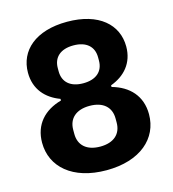

<svg xmlns="http://www.w3.org/2000/svg" viewBox="-108 -800 815 902"><g transform="rotate(-15 300.0 -349.0)"><path d="M300 12C465 12 560 -74 560 -191C560 -280 506 -337 423 -360V-368C491 -393 539 -445 539 -526C539 -633 454 -710 300 -710C146 -710 61 -633 61 -526C61 -445 109 -393 177 -368V-360C94 -337 40 -280 40 -191C40 -74 135 12 300 12ZM300 -411C237 -411 202 -443 202 -495V-511C202 -563 237 -595 300 -595C363 -595 398 -563 398 -511V-495C398 -443 363 -411 300 -411ZM300 -103C234 -103 197 -137 197 -192V-212C197 -267 234 -301 300 -301C366 -301 403 -267 403 -212V-192C403 -137 366 -103 300 -103Z"/></g></svg>

Font: Braiins Sans
Style: Bold
Weight: 700
Designer: Mike Abbink, Paul van der Laan, Pieter van Rosmalen, Jiri Chlebus, Lubos Buracinsky
Foundry: Bold Monday, Sudetype
Version: Version 1.000;hotconv 1.0.109;makeotfexe 2.5.65596